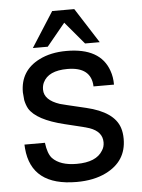

<svg xmlns="http://www.w3.org/2000/svg" viewBox="-53 -756 606 821"><g transform="rotate(-5 250.0 -345.5)"><path d="M202.1 -714.4H296.9L393.1 -564H330.1L249 -660.2L169.9 -564H106ZM438 -377.9H350.1Q347.2 -461.9 245.1 -461.9Q163.1 -461.9 140.1 -413.1Q133.8 -399.9 133.8 -382.8Q133.8 -337.9 200.2 -315.9L231 -308.1L311 -289.1Q429.2 -261.2 452.1 -190.9Q459 -169.9 459 -143.1Q459 -46.9 369.1 -2.9Q316.9 22.9 243.2 22.9Q48.8 22.9 35.2 -139.2L34.2 -155.8H122.1Q127.9 -108.9 146 -88.9Q179.2 -54.2 250 -54.2Q334 -54.2 361.8 -101.1Q372.1 -116.2 372.1 -136.2Q372.1 -182.1 317.9 -201.2Q309.1 -204.1 298.8 -207H297.9L291 -209L212.9 -228Q94.2 -256.8 63 -308.1Q54.2 -324.2 49.8 -345.2L46.9 -378.9Q46.9 -472.2 130.9 -514.2Q180.2 -539.1 248 -539.1Q393.1 -539.1 428.2 -438Q438 -411.1 438 -377.9Z"/></g></svg>

Font: SolaimanLipi
Style: Normal
Weight: 400
Designer: Solaiman Karim
Foundry: Al Mamun Sumon
Version: Version 2.000